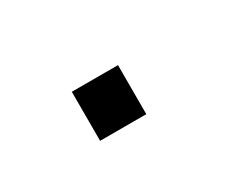

<svg xmlns="http://www.w3.org/2000/svg" viewBox="-29 -151 296 234"><g transform="rotate(-30 119.5 -34.5)"><path d="M69 -69V0H134V-69Z"/></g></svg>

Font: Chivo Light
Style: Regular
Weight: 300
Designer: Hector Gatti
Foundry: Omnibus-Type
Version: Version 1.003;PS 001.003;hotconv 1.0.70;makeotf.lib2.5.58329